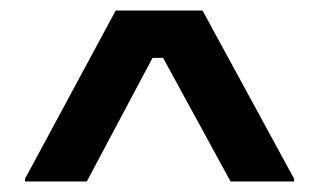

<svg xmlns="http://www.w3.org/2000/svg" viewBox="-20 -670 607 365"><path d="M145 -325 270 -560H290L418.3 -325H539.2V-330L365 -650H200L27.5 -330V-325Z"/></svg>

Font: Familjen Grotesk SemiBold
Style: Regular
Weight: 600
Designer: Anders Wikstroem, Jonas Baeckman, Matilda Gysing, Kristian Moeller
Foundry: Familjen STHLM AB
Version: Version 2.000